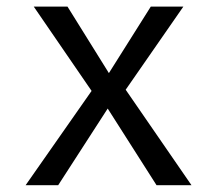

<svg xmlns="http://www.w3.org/2000/svg" viewBox="-20 -546 640 566"><path d="M151.5 0H55.5L250 -278L79.5 -526.5H179L301 -330.5L424.5 -526.5H520.5L350.5 -281.5L544.5 0H441.5L297.5 -226Z"/></svg>

Font: Fast_Mono
Style: Regular
Weight: 400
Monospace: yes
Designer: Carrois Corporate, Edenspiekermann AG, Nikita Prokopov
Foundry: Carrois Corporate, Edenspiekermann AG, Nikita Prokopov
Version: Version 5.002